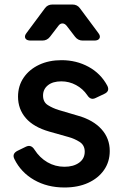

<svg xmlns="http://www.w3.org/2000/svg" viewBox="-20 -820 552 852"><path d="M266 12Q190 12 131.5 -21.5Q73 -55 44 -114Q32 -138 58 -151L95 -169Q118 -180 133 -156Q156 -120 190.5 -100Q225 -80 266 -80Q306 -80 331 -98Q356 -116 356 -147Q356 -176 333 -190.5Q310 -205 284 -212L199 -236Q129 -256 94.5 -296Q60 -336 60 -391Q60 -439 85 -475.5Q110 -512 153.5 -532.5Q197 -553 253 -553Q319 -553 373 -523.5Q427 -494 456 -440Q469 -415 442 -403L404 -385Q382 -374 367 -398Q348 -426 317.5 -442.5Q287 -459 252 -459Q214 -459 192.5 -441.5Q171 -424 171 -396Q171 -367 192.5 -353.5Q214 -340 240 -332L328 -306Q394 -287 430.5 -246.5Q467 -206 467 -150Q467 -102 441.5 -65.5Q416 -29 371 -8.5Q326 12 266 12ZM116 -640Q98 -640 92.5 -650Q87 -660 98 -674L179 -783Q191 -800 213 -800H301Q323 -800 335 -783L416 -674Q427 -660 421.5 -650Q416 -640 399 -640H347Q326 -640 313 -657L277 -704Q268 -716 257 -716Q246 -716 238 -704L202 -657Q189 -640 168 -640Z"/></svg>

Font: Pitagon Sans Text SemiBold
Style: Regular
Weight: 600
Designer: Travis Tran
Foundry: Pitagon
Version: Version 1.001; ttfautohint (v1.8.4.7-5d5b);gftools[0.9.26]